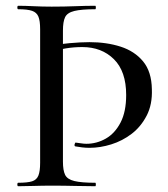

<svg xmlns="http://www.w3.org/2000/svg" viewBox="-20 -645 581 665"><path d="M119 -544Q119 -573 113 -587.5Q107 -602 91 -607.5Q75 -613 43 -613Q40 -613 40 -619Q40 -625 43 -625Q67 -625 96.5 -623.5Q126 -622 159 -622Q203 -622 240 -623.5Q277 -625 310 -625Q312 -625 312 -619Q312 -613 310 -613Q262 -613 237.5 -607Q213 -601 205.5 -585.5Q198 -570 198 -539V-85Q198 -55 205.5 -39.5Q213 -24 237.5 -18Q262 -12 310 -12Q312 -12 312 -6Q312 0 310 0Q277 0 240 -1Q203 -2 159 -2Q126 -2 96.5 -1Q67 0 43 0Q40 0 40 -6Q40 -12 43 -12Q75 -12 91 -17Q107 -22 113 -37Q119 -52 119 -81ZM149 -483Q182 -492 221 -495.5Q260 -499 290 -499Q349 -499 397.5 -483.5Q446 -468 475.5 -432.5Q505 -397 506 -336Q508 -283 488 -244.5Q468 -206 436 -181.5Q404 -157 365.5 -145Q327 -133 290 -133Q277 -133 264.5 -134.5Q252 -136 241 -138Q237 -139 238.5 -145.5Q240 -152 243 -151Q252 -150 261.5 -148.5Q271 -147 279 -147Q315 -147 346.5 -165Q378 -183 397.5 -220.5Q417 -258 417 -316Q417 -398 374.5 -440Q332 -482 265 -482Q236 -482 208.5 -477.5Q181 -473 158 -467Z"/></svg>

Font: Cormorant Light Medium
Style: Regular
Weight: 500
Version: Version 4.000